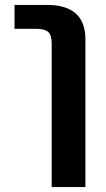

<svg xmlns="http://www.w3.org/2000/svg" viewBox="-20 -540 431 780"><path d="M39 -423V-520H171Q327 -520 327 -380V220H190V-363Q190 -397 176 -410Q162 -423 127 -423Z"/></svg>

Font: Mplus 1p Bold
Style: Bold
Weight: 700
Version: Version 1.061